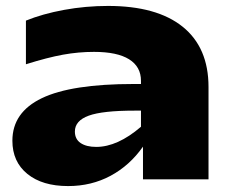

<svg xmlns="http://www.w3.org/2000/svg" viewBox="-20 -608 770 651"><path d="M22 -130.9Q22 -227.1 121.8 -275.1Q221.7 -323.2 433.1 -323.2H458V-334Q458 -381.8 417.7 -407Q377.4 -432.1 298.8 -432.1Q246.1 -432.1 193.6 -422.6Q141.1 -413.1 67.9 -390.1V-538.1Q124 -561 197.3 -574.5Q270.5 -587.9 346.2 -587.9Q511.7 -587.9 599.4 -517.3Q687 -446.8 687 -313V0H464.8V-110.8Q419.9 -46.9 355 -12Q290 22.9 210.9 22.9Q123.5 22.9 72.8 -18.3Q22 -59.6 22 -130.9ZM233.9 -162.1Q233.9 -136.2 253.4 -123Q272.9 -109.9 306.2 -109.9Q378.4 -109.9 458 -178.2V-232.9H437Q327.6 -232.9 280.8 -215.8Q233.9 -198.7 233.9 -162.1Z"/></svg>

Font: Mattone
Style: Bold
Weight: 700
Width: 6
Designer: Nunzio Mazzaferro
Foundry: Collletttivo
Version: Version 2.000;Glyphs 3.2 (3217)